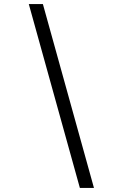

<svg xmlns="http://www.w3.org/2000/svg" viewBox="-20 -825 595 940"><path d="M371 95 121 -805H190L440 95Z"/></svg>

Font: Platypi Light SemiBold
Style: Italic
Weight: 600
Italic angle: -13°
Version: Version 1.200